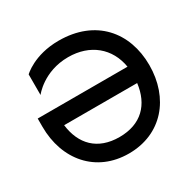

<svg xmlns="http://www.w3.org/2000/svg" viewBox="-155 -855 1011 1011"><g transform="rotate(-30 350.0 -350.0)"><path d="M25 -350C25 -150 150 0 350 0C550 0 675 -150 675 -350C675 -550 550 -700 325 -700C175 -700 100 -625 100 -625V-500C100 -500 175 -600 325 -600C458 -600 551 -522 571 -400H25ZM128 -300H572C557 -178 483 -100 350 -100C217 -100 143 -178 128 -300Z"/></g></svg>

Font: LS-VG5000
Style: Regular
Weight: 400
Designer: Justin Bihan, 2021
Foundry: Justin Bihan, 2021
Version: Version 1.000;Glyphs 3.1.2 (3151)